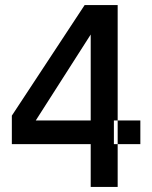

<svg xmlns="http://www.w3.org/2000/svg" viewBox="-20 -742 603 762"><path d="M432 -264H447V-170H432ZM340 -605V-264H122ZM447 -722H316L27 -283V-170H340V0H447V-170H537V-264H447Z"/></svg>

Font: Perun Medium
Style: Regular
Weight: 500
Foundry: Copyright (c) Stefan Peev, Context Ltd, 2016
Version: Version 1.089